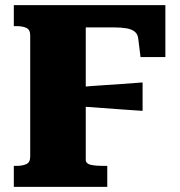

<svg xmlns="http://www.w3.org/2000/svg" viewBox="-20 -730 705 750"><path d="M315 -623V-105Q315 -98 320.5 -93Q326 -88 335.5 -86Q345 -84 357 -83Q369 -82 381 -82H399V0H34V-82H44Q68 -82 83 -89Q98 -96 98 -118V-592Q98 -614 83 -621Q68 -628 44 -628H34V-710H626V-507H529L520 -579Q518 -597 506 -606.5Q494 -616 473.5 -619.5Q453 -623 423 -623ZM293 -390Q334 -394 374.5 -396.5Q415 -399 456 -402Q497 -405 537 -408V-297Q497 -300 456 -302.5Q415 -305 374.5 -308.5Q334 -312 293 -314Z"/></svg>

Font: Roboto Serif 20pt ExtraBold
Style: Regular
Weight: 800
Version: Version 1.008